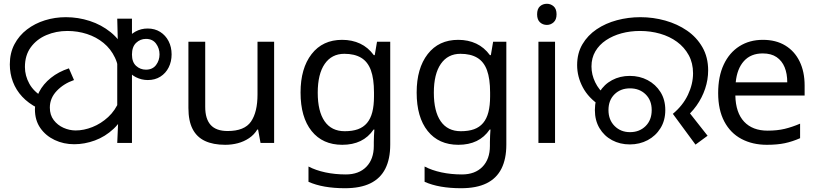

<svg xmlns="http://www.w3.org/2000/svg" viewBox="-20 -757 4333 1017"><path d="M762 -606Q800 -606 828.5 -588Q857 -570 873 -539Q889 -508 889 -469Q889 -431 873.5 -400Q858 -369 829.5 -351Q801 -333 763 -333Q730 -333 700 -348Q670 -363 651 -393Q632 -423 632 -468Q632 -511 649.5 -542Q667 -573 697 -589.5Q727 -606 762 -606ZM753 -551Q723 -551 701 -530Q679 -509 679 -468Q679 -428 701 -408Q723 -388 753 -388Q788 -388 806.5 -412.5Q825 -437 825 -469Q825 -501 806.5 -526Q788 -551 753 -551ZM179 -185Q130 -210 97.5 -245Q65 -280 48.5 -323.5Q32 -367 32 -416Q32 -476 56.5 -522.5Q81 -569 123 -601Q165 -633 218 -649.5Q271 -666 329 -666Q394 -666 455.5 -646Q517 -626 566 -586.5Q615 -547 644 -487Q673 -427 673 -347L611 -344Q611 -405 589 -451.5Q567 -498 528.5 -529.5Q490 -561 440.5 -577Q391 -593 337 -593Q277 -593 225.5 -571Q174 -549 143 -506.5Q112 -464 112 -402Q112 -356 135.5 -313.5Q159 -271 208 -243L179 -185ZM373 7Q317 7 269.5 -15.5Q222 -38 193.5 -79Q165 -120 165 -178Q165 -227 187 -269.5Q209 -312 249.5 -344.5Q290 -377 345 -395L372 -333Q317 -314 280.5 -275.5Q244 -237 244 -187Q244 -148 264.5 -121Q285 -94 316.5 -80Q348 -66 381 -66Q424 -66 469.5 -84Q515 -102 553 -137Q591 -172 612 -224L650 -180Q626 -116 581.5 -74.5Q537 -33 482.5 -13Q428 7 373 7ZM606 -115 601 -153V-462L605 -501L601 -658H679V0H601Z M1432 -536V0H1360L1347 -71H1343Q1326 -43 1299 -25Q1272 -7 1240 1.5Q1208 10 1173 10Q1109 10 1065.5 -10.5Q1022 -31 1000 -74Q978 -117 978 -185V-536H1067V-191Q1067 -127 1096 -95Q1125 -63 1186 -63Q1275 -63 1309.5 -113Q1344 -163 1344 -257V-536Z M1792 -546Q1845 -546 1887.5 -526Q1930 -506 1960 -465H1965L1977 -536H2047V9Q2047 85 2021 136.5Q1995 188 1942 214Q1889 240 1807 240Q1749 240 1700.5 231.5Q1652 223 1614 206V125Q1652 145 1703 156Q1754 167 1812 167Q1881 167 1920.5 126.5Q1960 86 1960 16V-5Q1960 -17 1961 -39.5Q1962 -62 1963 -71H1959Q1931 -30 1889.5 -10Q1848 10 1793 10Q1689 10 1630.5 -63Q1572 -136 1572 -267Q1572 -395 1630.5 -470.5Q1689 -546 1792 -546ZM1804 -472Q1737 -472 1700 -418.5Q1663 -365 1663 -266Q1663 -167 1699.5 -114.5Q1736 -62 1806 -62Q1847 -62 1876 -72.5Q1905 -83 1924 -105.5Q1943 -128 1952 -163Q1961 -198 1961 -246V-267Q1961 -340 1944.5 -385Q1928 -430 1893 -451Q1858 -472 1804 -472Z M2407 -546Q2460 -546 2502.5 -526Q2545 -506 2575 -465H2580L2592 -536H2662V9Q2662 85 2636 136.5Q2610 188 2557 214Q2504 240 2422 240Q2364 240 2315.5 231.5Q2267 223 2229 206V125Q2267 145 2318 156Q2369 167 2427 167Q2496 167 2535.5 126.5Q2575 86 2575 16V-5Q2575 -17 2576 -39.5Q2577 -62 2578 -71H2574Q2546 -30 2504.5 -10Q2463 10 2408 10Q2304 10 2245.5 -63Q2187 -136 2187 -267Q2187 -395 2245.5 -470.5Q2304 -546 2407 -546ZM2419 -472Q2352 -472 2315 -418.5Q2278 -365 2278 -266Q2278 -167 2314.5 -114.5Q2351 -62 2421 -62Q2462 -62 2491 -72.5Q2520 -83 2539 -105.5Q2558 -128 2567 -163Q2576 -198 2576 -246V-267Q2576 -340 2559.5 -385Q2543 -430 2508 -451Q2473 -472 2419 -472Z M2920 -536V0H2832V-536ZM2877 -737Q2897 -737 2912.5 -723.5Q2928 -710 2928 -681Q2928 -653 2912.5 -639Q2897 -625 2877 -625Q2855 -625 2840 -639Q2825 -653 2825 -681Q2825 -710 2840 -723.5Q2855 -737 2877 -737Z M3544 -154Q3597 -198 3624 -255Q3651 -312 3651 -369Q3651 -423 3628 -465Q3605 -507 3566 -535.5Q3527 -564 3476.5 -578.5Q3426 -593 3370 -593Q3318 -593 3272 -580.5Q3226 -568 3190 -544Q3154 -520 3133.5 -485Q3113 -450 3113 -405Q3113 -362 3132.5 -321.5Q3152 -281 3186 -254L3158 -198Q3097 -238 3067 -294.5Q3037 -351 3037 -412Q3037 -475 3065 -522.5Q3093 -570 3140.5 -602Q3188 -634 3248 -650Q3308 -666 3372 -666Q3440 -666 3504 -648Q3568 -630 3619 -595Q3670 -560 3700.5 -507Q3731 -454 3731 -384Q3731 -335 3715 -287Q3699 -239 3669 -197Q3639 -155 3597 -123L3613 -184L3728 -38L3664 9ZM3316 8Q3264 8 3222 -14.5Q3180 -37 3155.5 -78Q3131 -119 3131 -174Q3131 -229 3155.5 -269.5Q3180 -310 3222 -332.5Q3264 -355 3316 -355Q3368 -355 3410.5 -332.5Q3453 -310 3478.5 -269.5Q3504 -229 3504 -174Q3504 -119 3478.5 -78Q3453 -37 3410.5 -14.5Q3368 8 3316 8ZM3317 -57Q3367 -57 3399.5 -89Q3432 -121 3432 -174Q3432 -226 3399.5 -257.5Q3367 -289 3317 -289Q3267 -289 3235 -257.5Q3203 -226 3203 -174Q3203 -122 3235.5 -89.5Q3268 -57 3317 -57Z M4021 -546Q4090 -546 4139.5 -516Q4189 -486 4215.5 -431.5Q4242 -377 4242 -304V-251H3875Q3877 -160 3921.5 -112.5Q3966 -65 4046 -65Q4097 -65 4136.5 -74.5Q4176 -84 4218 -102V-25Q4177 -7 4137 1.5Q4097 10 4042 10Q3966 10 3907.5 -21Q3849 -52 3816.5 -113.5Q3784 -175 3784 -264Q3784 -352 3813.5 -415Q3843 -478 3896.5 -512Q3950 -546 4021 -546ZM4020 -474Q3957 -474 3920.5 -433.5Q3884 -393 3877 -321H4150Q4150 -367 4136 -401Q4122 -435 4093.5 -454.5Q4065 -474 4020 -474Z"/></svg>

Font: oriya15
Style: Book
Weight: 400
Designer: Jelle Bosma - Monotype Design Team
Foundry: Monotype Imaging Inc.
Version: Version 2.003